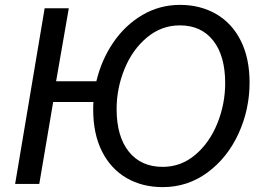

<svg xmlns="http://www.w3.org/2000/svg" viewBox="-20 -754 1076 787"><path d="M163 -720H262L210 -421H375Q396 -509 444.5 -580Q493 -651 563.5 -692.5Q634 -734 718 -734Q801 -734 866 -696.5Q931 -659 967 -587Q1003 -515 1003 -416Q1003 -305 957.5 -206Q912 -107 830.5 -47Q749 13 647 13Q563 13 498.5 -24.5Q434 -62 398 -133.5Q362 -205 362 -305Q362 -325 363 -336H198L141 0H42ZM903 -413Q903 -525 854 -587.5Q805 -650 717 -650Q642 -650 582.5 -600.5Q523 -551 490.5 -471.5Q458 -392 458 -307Q458 -195 508 -132.5Q558 -70 647 -70Q722 -70 780.5 -119.5Q839 -169 871 -248.5Q903 -328 903 -413Z"/></svg>

Font: Nebula Sans Medium
Style: Regular
Weight: 500
Italic angle: -9°
Designer: Paul D. Hunt for Adobe (as Source Sans)
Foundry: Nebula Entertainment & Broadcasting LLC
Version: Version 1.010